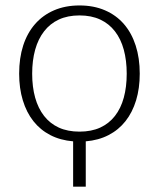

<svg xmlns="http://www.w3.org/2000/svg" viewBox="-20 -526 598 722"><path d="M279 -31Q323.5 -31 356.8 -46.2Q390 -61.5 412.2 -90Q434.5 -118.5 445.5 -158.8Q456.5 -199 456.5 -249Q456.5 -298.5 445.5 -339Q434.5 -379.5 412.2 -408.2Q390 -437 356.8 -452.5Q323.5 -468 279 -468Q234.5 -468 201.2 -452.5Q168 -437 145.8 -408.2Q123.5 -379.5 112.2 -339Q101 -298.5 101 -249Q101 -199 112.2 -158.8Q123.5 -118.5 145.8 -90Q168 -61.5 201.2 -46.2Q234.5 -31 279 -31ZM255 5.5Q207 1.5 169.2 -18Q131.5 -37.5 105.5 -70.5Q79.5 -103.5 65.8 -148.8Q52 -194 52 -249Q52 -307.5 67.2 -354.8Q82.5 -402 111.8 -435.5Q141 -469 183.2 -487.2Q225.5 -505.5 279 -505.5Q332.5 -505.5 374.8 -487.2Q417 -469 446 -435.5Q475 -402 490.2 -354.8Q505.5 -307.5 505.5 -249Q505.5 -194 491.8 -148.8Q478 -103.5 452 -70.5Q426 -37.5 388.2 -18Q350.5 1.5 302.5 5.5V176H255Z"/></svg>

Font: Lato 2
Style: Regular
Weight: 300
Designer: Lukasz Dziedzic with Adam Twardoch and Botio Nikoltchev
Foundry: tyPoland Lukasz Dziedzic
Version: Version 2.015; 2015-08-06; http://www.latofonts.com/